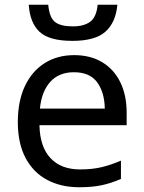

<svg xmlns="http://www.w3.org/2000/svg" viewBox="-20 -778 604 808"><path d="M474 -758Q467 -683 423.5 -644.5Q380 -606 285 -606Q187 -606 146.5 -644Q106 -682 101 -758H183Q188 -704 211.5 -685.5Q235 -667 287 -667Q333 -667 359.5 -686.5Q386 -706 391 -758ZM292 -546Q361 -546 410.5 -516Q460 -486 486.5 -431.5Q513 -377 513 -304V-251H146Q148 -160 192.5 -112.5Q237 -65 317 -65Q368 -65 407.5 -74.5Q447 -84 489 -102V-25Q448 -7 408 1.5Q368 10 313 10Q237 10 178.5 -21Q120 -52 87.5 -113.5Q55 -175 55 -264Q55 -352 84.5 -415Q114 -478 167.5 -512Q221 -546 292 -546ZM291 -474Q228 -474 191.5 -433.5Q155 -393 148 -321H421Q420 -389 389 -431.5Q358 -474 291 -474Z"/></svg>

Font: Noto Sans
Style: Regular
Weight: 400
Designer: Monotype Design Team
Foundry: Monotype Imaging Inc.
Version: Version 2.007